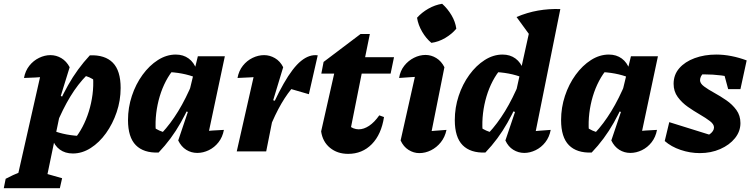

<svg xmlns="http://www.w3.org/2000/svg" viewBox="-92 -802 3992 1017"><path d="M294 11Q253 11 224.5 -10Q196 -31 184 -69V-112Q256 -83 349 -81L301 -64Q325 -92 345 -130Q365 -168 378.5 -211.5Q392 -255 398 -301Q404 -347 401 -393L413 -374Q397 -385 381 -392.5Q365 -400 346 -402L369 -405Q321 -357 280.5 -290.5Q240 -224 204 -136L179 -160Q220 -264 268.5 -350.5Q317 -437 384 -509Q464 -512 505.5 -470Q547 -428 547 -336Q547 -270 526 -208Q505 -146 469.5 -96.5Q434 -47 388.5 -18Q343 11 294 11ZM-72 195 -62 145Q-20 123 10 111.5Q40 100 68 94L237 142L225 195ZM-13 195 137 -468 157 -397Q125 -393 95 -391.5Q65 -390 35 -389Q42 -427 63.5 -454Q85 -481 115 -495.5Q145 -510 175 -510Q206 -510 233 -494Q260 -478 277 -446L230 -294L244 -287L144 195Z M748 6Q669 9 627.5 -33Q586 -75 586 -166Q586 -232 606.5 -294Q627 -356 663 -405.5Q699 -455 744.5 -484Q790 -513 839 -513Q879 -513 907.5 -492Q936 -471 949 -433L948 -390Q877 -419 784 -421L832 -439Q807 -411 787 -373Q767 -335 754 -291.5Q741 -248 735.5 -202Q730 -156 733 -110L721 -128Q736 -118 752 -110.5Q768 -103 786 -100L765 -97Q811 -146 852 -213Q893 -280 929 -367L954 -342Q914 -239 865 -152Q816 -65 748 6ZM999 -33 972 -104Q1001 -108 1031.5 -110.5Q1062 -113 1094 -114Q1087 -76 1065.5 -48.5Q1044 -21 1014 -6.5Q984 8 953 8Q921 8 894.5 -8.5Q868 -25 852 -58L903 -209L886 -215L956 -504H1099Z M1162 0 1268 -468 1288 -397Q1265 -394 1239.5 -392.5Q1214 -391 1166 -389Q1173 -427 1194.5 -454Q1216 -481 1246 -495.5Q1276 -510 1307 -510Q1337 -510 1364.5 -494Q1392 -478 1408 -446L1355 -271L1371 -266L1318 0ZM1318 -76 1304 -135Q1362 -274 1410.5 -359Q1459 -444 1503 -479.5Q1547 -515 1591 -509L1544 -303L1451 -330Q1415 -286 1382 -223.5Q1349 -161 1318 -76Z M1752 13Q1695 13 1656 -19Q1617 -51 1609 -106L1684 -438H1829L1755 -67L1753 -139Q1779 -117 1808 -117Q1835 -117 1863 -135.5Q1891 -154 1917 -191L1942 -182Q1928 -90 1877.5 -38.5Q1827 13 1752 13ZM1610 -412 1622 -474 1818 -622H1867L1842 -499H1995L1977 -412Z M2180 -36 2149 -104Q2183 -107 2213 -109.5Q2243 -112 2273 -114Q2265 -76 2243 -48.5Q2221 -21 2191 -6Q2161 9 2129 9Q2099 9 2072 -8Q2045 -25 2030 -58L2122 -468L2143 -397Q2108 -395 2079.5 -393Q2051 -391 2022 -389Q2028 -427 2049.5 -454Q2071 -481 2101 -496Q2131 -511 2162 -511Q2192 -511 2219 -494.5Q2246 -478 2262 -446ZM2250 -782Q2279 -756 2299.5 -721.5Q2320 -687 2325 -650Q2302 -622 2266.5 -601Q2231 -580 2193 -575Q2165 -598 2144 -634Q2123 -670 2117 -708Q2142 -736 2177 -756Q2212 -776 2250 -782Z M2731 -34 2703 -104Q2735 -107 2764 -109.5Q2793 -112 2825 -114Q2818 -76 2796.5 -48.5Q2775 -21 2745 -6.5Q2715 8 2685 8Q2654 8 2627 -8.5Q2600 -25 2585 -58L2636 -209L2619 -215L2728 -709L2876 -754ZM2479 6Q2400 9 2358.5 -33Q2317 -75 2317 -166Q2317 -232 2337.5 -294Q2358 -356 2394 -405.5Q2430 -455 2475.5 -484Q2521 -513 2570 -513Q2610 -513 2638.5 -492Q2667 -471 2680 -433L2679 -390Q2608 -419 2515 -421L2563 -439Q2538 -411 2518 -373Q2498 -335 2485 -291.5Q2472 -248 2466.5 -202Q2461 -156 2464 -110L2452 -128Q2467 -118 2483 -110.5Q2499 -103 2517 -100L2496 -97Q2542 -146 2583 -213Q2624 -280 2660 -367L2685 -342Q2645 -239 2596 -152Q2547 -65 2479 6ZM2719 -609 2644 -712Q2701 -736 2758 -746Q2815 -756 2876 -754ZM2802 -772H2803V-771Z M3042 6Q2963 9 2921.5 -33Q2880 -75 2880 -166Q2880 -232 2900.5 -294Q2921 -356 2957 -405.5Q2993 -455 3038.5 -484Q3084 -513 3133 -513Q3173 -513 3201.5 -492Q3230 -471 3243 -433L3242 -390Q3171 -419 3078 -421L3126 -439Q3101 -411 3081 -373Q3061 -335 3048 -291.5Q3035 -248 3029.5 -202Q3024 -156 3027 -110L3015 -128Q3030 -118 3046 -110.5Q3062 -103 3080 -100L3059 -97Q3105 -146 3146 -213Q3187 -280 3223 -367L3248 -342Q3208 -239 3159 -152Q3110 -65 3042 6ZM3293 -33 3266 -104Q3295 -108 3325.5 -110.5Q3356 -113 3388 -114Q3381 -76 3359.5 -48.5Q3338 -21 3308 -6.5Q3278 8 3247 8Q3215 8 3188.5 -8.5Q3162 -25 3146 -58L3197 -209L3180 -215L3250 -504H3393Z M3429 -55 3453 -155 3687 -82H3647Q3659 -85 3668.5 -92Q3678 -99 3684 -108Q3690 -117 3690 -127Q3690 -144 3668.5 -160.5Q3647 -177 3615 -195.5Q3583 -214 3551.5 -236Q3520 -258 3498 -288Q3476 -318 3476 -358Q3476 -406 3506 -440.5Q3536 -475 3587.5 -494Q3639 -513 3702 -513Q3741 -513 3782 -505Q3823 -497 3863 -482L3812 -387Q3772 -397 3728 -402.5Q3684 -408 3638 -408Q3620 -408 3601.5 -407.5Q3583 -407 3565 -405L3636 -415Q3626 -408 3621 -397.5Q3616 -387 3616 -377Q3616 -360 3637.5 -344Q3659 -328 3691 -310.5Q3723 -293 3755 -271Q3787 -249 3808.5 -219.5Q3830 -190 3830 -150Q3830 -106 3801 -70Q3772 -34 3723 -12.5Q3674 9 3615 9Q3563 9 3513 -8Q3463 -25 3429 -55ZM3765 -330 3724 -482H3863L3830 -330Z"/></svg>

Font: Piazzolla Thin Black
Style: Italic
Weight: 900
Italic angle: -11.3°
Version: Version 2.005